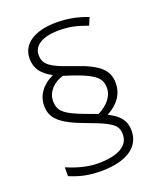

<svg xmlns="http://www.w3.org/2000/svg" viewBox="-141 -853 797 946"><g transform="rotate(-20 258.0 -380.0)"><path d="M70.8 -397C70.8 -331.1 108.4 -292.5 238.8 -245.1C280.3 -230 311 -217.3 332 -206.5C373 -185.1 387.2 -167.5 387.2 -131.8C387.2 -72.8 330.6 -39.1 225.1 -39.1C176.3 -39.1 122.1 -51.8 63 -77.1V-30.8C119.1 -6.8 167 2 227.1 2C356 2 434.1 -46.9 434.1 -134.8C434.1 -188 406.2 -220.7 350.1 -248C410.6 -280.8 440.9 -325.7 440.9 -381.8C440.9 -448.2 401.9 -488.3 276.9 -529.8C235.4 -543.9 204.6 -555.7 185.1 -565.9C146 -585.9 130.9 -606 130.9 -641.1C130.9 -689.9 178.7 -721.2 266.1 -721.2C316.4 -721.2 355 -713.9 414.1 -691.9L431.2 -731C378.9 -752 324.2 -762.2 267.1 -762.2C153.8 -762.2 83 -716.3 83 -640.1C83 -587.4 106.9 -554.7 163.1 -523.9C106 -499 70.8 -451.2 70.8 -397ZM120.1 -402.8C120.1 -449.7 155.3 -488.8 208 -503.9C260.3 -487.8 298.8 -473.6 323.7 -461.4C373.5 -437.5 392.1 -414.6 392.1 -374C392.1 -332.5 362.3 -293.9 309.1 -267.1C252 -287.6 210.9 -303.7 187 -315.4C138.7 -338.9 120.1 -360.4 120.1 -402.8Z"/></g></svg>

Font: Open Sans 300
Style: Regular
Weight: 300
Foundry: Ascender Corporation
Version: Version 1.100;PS 001.100;hotconv 1.0.88;makeotf.lib2.5.64775